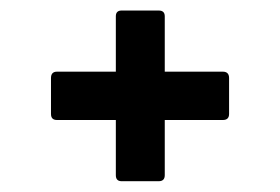

<svg xmlns="http://www.w3.org/2000/svg" viewBox="-20 -482 529 363"><path d="M209.9 -139.4Q199 -139.4 199 -150.8V-255.1H87.8Q76.4 -255.1 76.4 -266.5V-334.5Q76.4 -346.5 87.8 -346.5H199V-451.2Q199 -462.1 209.9 -462.1H280.1Q291.5 -462.1 291.5 -451.2V-346.5H401.2Q413.1 -346.5 413.1 -334.5V-266.5Q413.1 -255.1 401.2 -255.1H291.5V-150.8Q291.5 -139.4 280.1 -139.4Z"/></svg>

Font: Sofia Sans Condensed
Style: Regular
Weight: 400
Designer: Botio Nikoltchev, Ani Petrova
Foundry: lettersoup
Version: Version 4.100